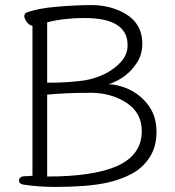

<svg xmlns="http://www.w3.org/2000/svg" viewBox="-20 -729 690 757"><path d="M198 8Q134 8 73 -1Q55 -4 55 -17Q55 -24 60.5 -29Q66 -34 74.5 -34Q83 -34 96 -35L108 -36V-627Q96 -629 86 -642Q76 -655 76 -665Q76 -675 84 -679Q127 -696 204 -702.5Q281 -709 340 -709Q399 -709 448 -688Q541 -649 541 -557Q541 -514 520 -482Q482 -422 409 -397Q459 -394 501.5 -370Q544 -346 570.5 -306Q597 -266 597 -208Q597 -150 569.5 -108Q542 -66 497 -42.5Q452 -19 399 -8Q322 8 198 8ZM166 -33Q347 -33 441 -74Q539 -118 539 -212Q539 -288 472 -328Q417 -361 346 -363H326Q243 -363 166 -356ZM166 -403H179Q246 -403 314 -412Q405 -429 456 -484Q483 -513 483 -551Q483 -658 313 -658Q232 -658 166 -641Z"/></svg>

Font: LXGW WenKai TC Light
Style: Regular
Weight: 300
Designer: LXGW / Fontworks Inc.
Foundry: LXGW / Fontworks Inc.
Version: Version 1.330